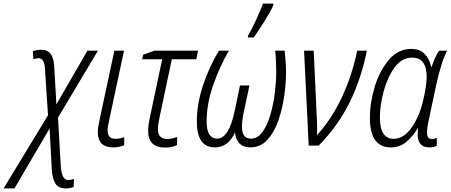

<svg xmlns="http://www.w3.org/2000/svg" viewBox="-128 -816 2526 1076"><path d="M-108 240H-47L150 -96L162 131Q165 184 182 212Q199 240 240 240Q264 240 285 232L286 187Q268 193 255 193Q219 193 213 121L197 -157L421 -532H362L188 -231L176 -443Q174 -486 157.5 -511.5Q141 -537 103 -537Q75 -537 56 -529L59 -484Q77 -490 88 -490Q121 -490 124 -430L141 -170Z M506 10Q538 10 568 -2V-47Q544 -38 518 -38Q475 -38 475 -86Q475 -97 477.5 -110Q480 -123 483 -139L567 -532H513L429 -140Q425 -121 422.5 -105.5Q420 -90 420 -77Q420 10 506 10Z M797 11Q836 11 864 -3L865 -48Q852 -44 838 -40.5Q824 -37 810 -37Q757 -37 757 -92Q757 -106 759.5 -122Q762 -138 766 -158L835 -484H972L982 -532H737L674 -509L669 -484H781L713 -163Q702 -113 702 -83Q702 11 797 11Z M1076 10Q1151 10 1189 -74Q1192 -36 1213.5 -13Q1235 10 1275 10Q1332 10 1371 -33Q1410 -76 1432.5 -142Q1455 -208 1465 -279.5Q1475 -351 1475 -408Q1475 -442 1472.5 -474.5Q1470 -507 1467 -532H1414Q1420 -481 1420 -410Q1420 -358 1412 -294Q1404 -230 1387 -172Q1370 -114 1343 -76.5Q1316 -39 1278 -39Q1228 -39 1228 -106Q1228 -141 1240 -197L1270 -337H1217L1187 -194Q1155 -39 1088 -39Q1062 -39 1046 -61.5Q1030 -84 1030 -136Q1030 -233 1066 -337Q1102 -441 1155 -532H1099Q1044 -442 1009.5 -337Q975 -232 975 -135Q975 10 1076 10ZM1261 -606H1294Q1317 -638 1353.5 -696Q1390 -754 1403 -785L1405 -796H1346Q1332 -758 1307 -704Q1282 -650 1262 -616Z M1602 0H1658Q1767 -111 1832 -243.5Q1897 -376 1928 -532H1874Q1844 -390 1787 -269Q1730 -148 1649 -59Q1649 -84 1649 -109.5Q1649 -135 1647 -163L1630 -532H1576Z M2062 10Q2114 10 2150.5 -22Q2187 -54 2213 -97H2215Q2200 10 2278 10Q2305 10 2320 0V-43Q2306 -37 2293 -37Q2265 -37 2265 -72Q2265 -86 2267.5 -104Q2270 -122 2275 -144L2317 -342Q2345 -470 2378 -532H2333Q2321 -516 2309.5 -489.5Q2298 -463 2291 -442H2288Q2279 -485 2252 -513.5Q2225 -542 2177 -542Q2104 -542 2052 -481.5Q2000 -421 1972.5 -331.5Q1945 -242 1945 -155Q1945 10 2062 10ZM2078 -38Q2001 -38 2001 -158Q2001 -226 2022 -304Q2043 -382 2083 -437.5Q2123 -493 2181 -493Q2263 -493 2263 -386Q2263 -358 2257 -321Q2251 -284 2241 -243Q2221 -161 2177.5 -99.5Q2134 -38 2078 -38Z"/></svg>

Font: Noto Sans Display SemiCondensed Light
Style: Italic
Weight: 300
Width: 4
Italic angle: -12°
Designer: Monotype Design Team
Foundry: Monotype Imaging Inc.
Version: Version 1.900